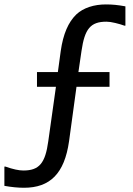

<svg xmlns="http://www.w3.org/2000/svg" viewBox="-44 -762 610 880"><path d="M530.8 -732.9C495.1 -739.3 472.2 -741.7 440.9 -741.7C387.7 -741.7 338.4 -726.6 305.7 -695.8C269 -660.2 245.6 -606.4 234.4 -528.3L221.2 -431.6H125.5V-364.3H212.4L177.2 -114.3C163.6 -14.6 136.2 19.5 63 19.5C42.5 19.5 15.1 13.7 -19 1.5H-23.9V89.8C8.8 95.7 39.1 98.6 65.9 98.6C185.1 98.6 251.5 33.7 272.5 -114.7L306.6 -364.3H458V-431.6H315.4L329.6 -528.8C344.2 -629.4 370.6 -662.6 443.8 -662.6C455.1 -662.6 468.3 -660.6 484.4 -656.7C500.5 -652.8 514.2 -648.9 525.9 -644.5H530.8Z"/></svg>

Font: SG Kara Light
Style: Regular
Weight: 400
Designer: Damoon Khanjanzadeh
Version: Version 1.000